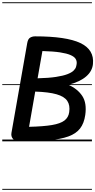

<svg xmlns="http://www.w3.org/2000/svg" viewBox="-25 -1250 843 1698"><path d="M136.5 0Q109 0 89.8 -21.8Q70.5 -43.5 76.5 -76L216 -870Q222.5 -906 241.8 -917.2Q261 -928.5 285.5 -928.5Q561 -928.5 685.5 -869.5Q810 -810.5 797 -683.5Q794 -653 779.5 -625.8Q765 -598.5 738.2 -575Q711.5 -551.5 672 -532.5Q632.5 -513.5 579.5 -500Q661.5 -464 702.8 -401Q744 -338 729 -233Q718.5 -159.5 683.2 -113.8Q648 -68 579.5 -43.2Q511 -18.5 402.2 -9.2Q293.5 0 136.5 0ZM232 -128.5Q359 -131.5 434.2 -144.2Q509.5 -157 545 -184.2Q580.5 -211.5 587 -258Q596 -319 570 -357.8Q544 -396.5 475.2 -416.2Q406.5 -436 286.5 -440ZM307.5 -557.5Q406 -560 469.8 -569.8Q533.5 -579.5 570.5 -593.8Q607.5 -608 625 -624.8Q642.5 -641.5 647.5 -658.8Q652.5 -676 653.5 -691.5Q654.5 -712.5 642.8 -730.8Q631 -749 598.5 -763.2Q566 -777.5 506 -786.8Q446 -796 350 -798.5ZM136.5 0Q109 0 89.8 -21.8Q70.5 -43.5 76.5 -76L216 -870Q222.5 -906 241.8 -917.2Q261 -928.5 285.5 -928.5Q561 -928.5 685.5 -869.5Q810 -810.5 797 -683.5Q794 -653 779.5 -625.8Q765 -598.5 738.2 -575Q711.5 -551.5 672 -532.5Q632.5 -513.5 579.5 -500Q661.5 -464 702.8 -401Q744 -338 729 -233Q718.5 -159.5 683.2 -113.8Q648 -68 579.5 -43.2Q511 -18.5 402.2 -9.2Q293.5 0 136.5 0ZM232 -128.5Q359 -131.5 434.2 -144.2Q509.5 -157 545 -184.2Q580.5 -211.5 587 -258Q596 -319 570 -357.8Q544 -396.5 475.2 -416.2Q406.5 -436 286.5 -440ZM307.5 -557.5Q406 -560 469.8 -569.8Q533.5 -579.5 570.5 -593.8Q607.5 -608 625 -624.8Q642.5 -641.5 647.5 -658.8Q652.5 -676 653.5 -691.5Q654.5 -712.5 642.8 -730.8Q631 -749 598.5 -763.2Q566 -777.5 506 -786.8Q446 -796 350 -798.5ZM-5 420.5H788V428.5H-5ZM-5 -16H788V0H-5ZM-5 -505.5H788V-497.5H-5ZM-5 -1230H788V-1222H-5Z"/></svg>

Font: Edu VIC WA NT Pre Guide
Style: Regular
Weight: 400
Designer: Tina and Corey Anderson, Eben Sorkin, Mirko Velimirovic
Foundry: Google for Education
Version: Version 1.000